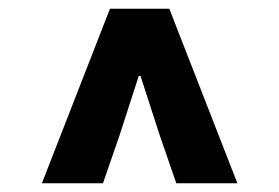

<svg xmlns="http://www.w3.org/2000/svg" viewBox="-20 -690 640 440"><path d="M76 -270 232 -670H368L524 -270H384L346 -380L302 -516H298L254 -380L216 -270Z"/></svg>

Font: Source Code Pro ExtraLight Black
Style: Regular
Weight: 900
Monospace: yes
Version: Version 1.018;hotconv 1.0.116;makeotfexe 2.5.65601